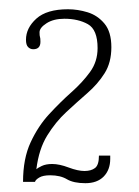

<svg xmlns="http://www.w3.org/2000/svg" viewBox="-20 -754 308 425"><path d="M169 -348.5Q143 -348.5 128.2 -357.2Q113.5 -366 91 -366Q75 -366 66.8 -361Q58.5 -356 57.5 -351.5H31Q31 -403 47.8 -439Q64.5 -475 89 -501.5Q113.5 -528 138 -549.8Q162.5 -571.5 179.2 -594.5Q196 -617.5 196 -647.5Q196 -688.5 174.5 -700.5Q153 -712.5 122.5 -712.5Q98.5 -712.5 83 -702.5Q67.5 -692.5 67.5 -682.5Q67.5 -674.5 68.5 -672.2Q69.5 -670 69.5 -661.5Q69.5 -645 53.5 -645Q47 -645 42.2 -649.8Q37.5 -654.5 37.5 -666Q37.5 -692 60.5 -712.8Q83.5 -733.5 130.5 -733.5Q152 -733.5 174 -726.8Q196 -720 211.2 -701.8Q226.5 -683.5 226.5 -649.5Q226.5 -615.5 211.5 -591.8Q196.5 -568 173.5 -548Q150.5 -528 126.8 -506Q103 -484 84.5 -454Q66 -424 60.5 -379.5Q63 -382 72.2 -386.5Q81.5 -391 95.5 -391Q111.5 -391 132 -383.2Q152.5 -375.5 167 -375.5Q181.5 -375.5 190.2 -382Q199 -388.5 199 -409.5H224V-402.5Q224 -378 209.5 -363.2Q195 -348.5 169 -348.5Z"/></svg>

Font: Imbue 10pt Thin
Style: Regular
Weight: 100
Designer: Tyler Finck
Foundry: Etcetera Type Company
Version: Version 1.102; ttfautohint (v1.8.3)